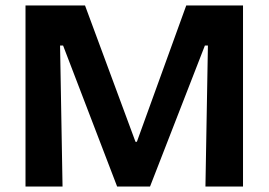

<svg xmlns="http://www.w3.org/2000/svg" viewBox="-20 -680 979 700"><path d="M73 0V-660H290L474 -163H479L659 -660H866V0H729L738 -514H727L527 0H407L210 -514H199L208 0Z"/></svg>

Font: Bricolage Grotesque 96pt ExtraBold
Style: Bold
Weight: 700
Version: Version 1.001;gftools[0.9.33.dev8+g029e19f]